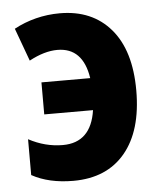

<svg xmlns="http://www.w3.org/2000/svg" viewBox="-46 -600 544 651"><g transform="rotate(-5 226.5 -275.0)"><path d="M178 10Q95 10 37 -22V-144Q93 -114 153 -114Q249 -114 265 -223H99V-332H265Q249 -437 162 -437Q118 -437 66 -409L25 -521Q60 -540 99.5 -550Q139 -560 181 -560Q291 -560 354 -486.5Q417 -413 417 -277Q417 -140 354.5 -65Q292 10 178 10Z"/></g></svg>

Font: Noto Sans Condensed ExtraBold
Style: Regular
Weight: 800
Width: 3
Designer: Monotype Design Team
Foundry: Monotype Imaging Inc.
Version: Version 2.013; ttfautohint (v1.8.4.7-5d5b)